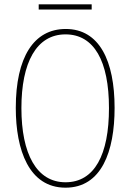

<svg xmlns="http://www.w3.org/2000/svg" viewBox="-20 -858 603 888"><path d="M159 -814H404V-838H159ZM283 10C450 10 510 -158 510 -359C510 -576 440 -724 284 -724C136 -724 53 -593 53 -359C53 -164 114 10 283 10ZM283 -15C149 -15 79 -147 79 -358C79 -568 148 -699 283 -699C415 -699 484 -576 484 -358C484 -142 417 -15 283 -15Z"/></svg>

Font: Noto Sans Mono SemiCondensed Thin
Style: Regular
Weight: 100
Width: 4
Designer: Monotype Design Team
Foundry: Monotype Imaging Inc.
Version: Version 2.014